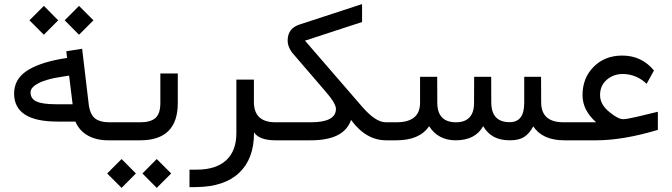

<svg xmlns="http://www.w3.org/2000/svg" viewBox="-20 -684 3276 936"><path d="M295.4 -585 365.2 -655.3 435.5 -585 365.2 -514.6ZM123.5 -585 193.8 -655.3 263.7 -585 193.8 -514.6ZM529.8 0H507.3Q449.7 0 408.2 -23.2Q366.7 -46.4 347.7 -91.3H260.3Q48.8 -91.3 48.8 -228Q48.8 -294.9 105.7 -335.2Q162.6 -375.5 275.4 -396.5L307.1 -401.4L303.2 -434.1L380.4 -446.3L413.6 -166.5Q421.4 -122.6 445.3 -105.2Q469.2 -87.9 512.7 -87.9H529.8Q542 -87.9 542 -48.3V-43Q542 0 529.8 0ZM334 -175.8 316.9 -315.4 288.6 -311Q243.7 -304.7 208.7 -294.4Q173.8 -284.2 151.4 -268.6Q128.9 -252.9 128.9 -234.4Q128.9 -202.1 158.4 -189Q188 -175.8 252.9 -175.8Z M674.3 161.6 744.1 91.3 814.5 161.6 744.1 231.9ZM502.4 161.6 572.8 91.3 642.6 161.6 572.8 231.9ZM524.9 -87.9H663.1Q714.4 -87.9 738 -108.9Q761.7 -129.9 761.7 -182.1V-325.7H846.7V-181.6Q846.7 0 663.6 0H524.9Q512.7 0 512.7 -42V-47.4Q512.7 -87.9 524.9 -87.9Z M1322.8 0Q1244.6 0 1218.3 -38.6V-35.6Q1218.3 89.4 1146.7 157.7Q1075.2 226.1 939 228L903.8 228.5V143.1H938Q1032.7 143.1 1082.5 97.4Q1132.3 51.8 1132.3 -35.2V-295.9H1217.8V-187Q1217.8 -87.9 1322.8 -87.9H1330.6Q1341.8 -87.9 1341.8 -47.4V-42Q1341.8 0 1330.6 0Z M1325.7 -87.9H1495.6Q1617.7 -87.9 1617.7 -153.3Q1617.7 -180.7 1563 -242.7L1409.7 -420.9Q1382.3 -452.6 1382.3 -487.3Q1382.8 -545.9 1440.4 -564.5L1745.1 -664.1V-576.7L1466.8 -485.8L1745.6 -163.6Q1810.5 -88.9 1858.9 -87.9H1870.6Q1881.8 -87.9 1881.8 -47.4V-42Q1881.8 0 1870.6 0H1863.3Q1764.2 0 1692.4 -98.1L1691.4 -99.6Q1658.2 0 1494.6 0H1325.7Q1313.5 0 1313.5 -42V-47.4Q1313.5 -87.9 1325.7 -87.9Z M2466.3 0Q2419.4 0 2387.9 -16.8Q2356.4 -33.7 2335.4 -68.8Q2296.9 0 2201.2 0Q2116.2 0 2071.8 -68.8Q2025.9 0 1911.6 0H1865.7Q1853.5 0 1853.5 -42V-47.4Q1853.5 -87.9 1865.7 -87.9H1912.1Q2027.8 -87.9 2027.8 -182.6V-309.6H2111.3L2111.8 -181.6Q2112.8 -87.9 2203.1 -87.9Q2224.6 -87.9 2241 -93.8Q2257.3 -99.6 2268.6 -111.6Q2279.8 -123.5 2285.4 -141.1Q2291 -158.7 2291 -182.1L2291.5 -309.6H2374.5L2375 -183.1Q2376 -88.4 2464.8 -88.4Q2535.6 -88.4 2535.6 -182.1V-309.6H2617.7L2618.2 -183.6Q2619.1 -87.9 2727.1 -87.9H2740.7Q2752 -87.9 2752 -47.4V-42Q2752 0 2740.7 0H2731Q2625 0 2579.6 -67.9Q2560.1 -31.7 2534.4 -15.9Q2508.8 0 2466.3 0Z M2735.4 -87.9H2886.2Q2819.8 -146.5 2819.8 -220.2Q2819.8 -304.2 2874.3 -358.6Q2928.7 -413.1 3013.2 -413.1Q3108.4 -413.1 3168 -340.3L3132.3 -275.4Q3082 -323.2 3015.6 -323.2Q2970.2 -323.2 2937.7 -294.9Q2905.3 -266.6 2905.3 -220.7Q2905.3 -173.8 2951.7 -137.2Q2993.2 -103 3018.1 -103Q3034.7 -103 3083.5 -114.3L3187 -139.2V-50.8Q3017.1 0 2886.7 0H2735.4Q2723.1 0 2723.1 -42V-47.4Q2723.1 -87.9 2735.4 -87.9Z"/></svg>

Font: Shabnam FD
Style: Regular
Weight: 400
Foundry: DejaVu fonts team - Redesigned by Saber Rastikerdar - Based on Vazir font
Version: Version 5.00;October 20, 2019;FontCreator 12.0.0.2547 64-bit